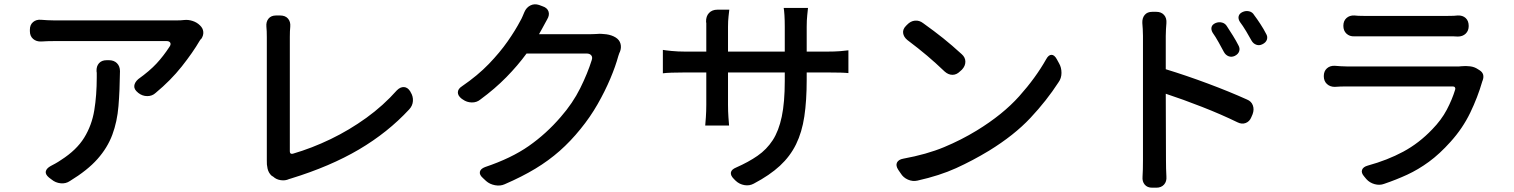

<svg xmlns="http://www.w3.org/2000/svg" viewBox="-20 -823 7040 893"><path d="M910 -705Q924 -692 925.5 -675Q927 -658 916 -642Q915 -641 914.5 -641.5Q914 -642 909 -634Q877 -579 825.5 -514Q774 -449 704 -391Q688 -376 665 -376Q642 -376 623 -391L622 -392Q603 -407 604.5 -423.5Q606 -440 623 -455Q676 -493 708 -527.5Q740 -562 768 -605Q776 -616 772 -624Q768 -632 754 -632Q725 -632 679 -632Q633 -632 579.5 -632Q526 -632 471 -632Q416 -632 368 -632Q320 -632 285 -632Q250 -632 237 -632Q221 -632 202 -631.5Q183 -631 172 -630Q149 -629 134 -642Q119 -655 119 -678V-685Q119 -708 134 -720.5Q149 -733 171 -731Q182 -730 201 -729Q220 -728 237 -728Q251 -728 292.5 -728Q334 -728 392.5 -728Q451 -728 515 -728Q579 -728 638 -728Q697 -728 739.5 -728Q782 -728 796 -728Q813 -728 819.5 -728.5Q826 -729 837 -730Q856 -732 876 -725.5Q896 -719 910 -705ZM487 -543Q510 -543 524 -529Q538 -515 538 -492Q537 -402 531 -329.5Q525 -257 502.5 -196.5Q480 -136 433.5 -83.5Q387 -31 305 19Q286 32 262 29.5Q238 27 220 12L208 3Q190 -12 193 -26Q196 -40 216 -51Q224 -55 237.5 -62.5Q251 -70 264 -79Q336 -125 371.5 -182.5Q407 -240 418.5 -310Q430 -380 430 -463Q430 -483 430 -484Q430 -485 429 -492Q428 -515 440.5 -529Q453 -543 476 -543Z M1243 -6Q1229 -19 1224.5 -38.5Q1220 -58 1221 -77Q1221 -79 1221 -82Q1221 -85 1221 -91Q1221 -108 1221 -148.5Q1221 -189 1221 -243.5Q1221 -298 1221 -358Q1221 -418 1221 -475Q1221 -532 1221 -578.5Q1221 -625 1221 -650Q1221 -663 1220.5 -677.5Q1220 -692 1219 -699Q1217 -722 1229 -736.5Q1241 -751 1264 -751H1283Q1307 -751 1319.5 -736.5Q1332 -722 1330 -699Q1329 -692 1328.5 -677.5Q1328 -663 1328 -651Q1328 -620 1328 -566.5Q1328 -513 1328 -448Q1328 -383 1328 -318.5Q1328 -254 1328 -201Q1328 -148 1328 -119Q1328 -105 1342 -108Q1431 -134 1518 -176Q1605 -218 1684 -275Q1763 -332 1826 -403Q1842 -419 1859 -418Q1876 -417 1888 -398L1890 -394Q1902 -375 1900.5 -353Q1899 -331 1883 -314Q1784 -207 1650 -128Q1516 -49 1334 7L1324 10Q1307 18 1286 15Q1265 12 1251 -1Z M2503 -794Q2525 -787 2531 -770Q2537 -753 2525 -733Q2518 -720 2513.5 -712Q2509 -704 2501 -689L2487 -664H2727Q2735 -664 2744 -664.5Q2753 -665 2755 -665Q2776 -667 2800.5 -663.5Q2825 -660 2843 -649Q2861 -638 2866 -619.5Q2871 -601 2863 -581Q2861 -577 2861 -577.5Q2861 -578 2856 -563Q2843 -515 2818.5 -457Q2794 -399 2759.5 -338.5Q2725 -278 2680 -223Q2634 -166 2583 -121Q2532 -76 2470 -38.5Q2408 -1 2327 34Q2307 43 2282.5 38.5Q2258 34 2241 19L2226 5Q2209 -10 2212 -24Q2215 -38 2236 -46Q2358 -87 2439.5 -144Q2521 -201 2588 -279Q2644 -343 2678.5 -412.5Q2713 -482 2732 -543Q2737 -557 2730 -565.5Q2723 -574 2709 -574H2429Q2388 -518 2335 -464Q2282 -410 2214 -360Q2197 -346 2174 -346.5Q2151 -347 2133 -360L2127 -364Q2109 -378 2109.5 -394Q2110 -410 2129 -422Q2202 -472 2253.5 -525.5Q2305 -579 2341 -630.5Q2377 -682 2400 -726Q2405 -734 2410.5 -747Q2416 -760 2419 -767Q2428 -788 2446.5 -797.5Q2465 -807 2487 -800Z M3063 -591Q3073 -589 3103 -586Q3133 -583 3167 -583H3265V-698Q3265 -717 3265 -716Q3265 -715 3264 -721Q3263 -747 3277.5 -762.5Q3292 -778 3317 -778H3372Q3371 -768 3368.5 -747Q3366 -726 3366 -698V-583H3630V-699Q3630 -729 3628.5 -752.5Q3627 -776 3625 -786H3738Q3737 -775 3734.5 -752Q3732 -729 3732 -699V-583H3826Q3863 -583 3887.5 -585Q3912 -587 3926 -589V-483Q3902 -486 3827 -486H3732V-452Q3732 -355 3721 -281.5Q3710 -208 3682.5 -152Q3655 -96 3607.5 -52Q3560 -8 3486 31Q3466 42 3442.5 38Q3419 34 3402 18L3393 9Q3377 -7 3379.5 -21Q3382 -35 3404 -44Q3461 -69 3503.5 -98.5Q3546 -128 3574 -171Q3602 -214 3616 -280.5Q3630 -347 3630 -446V-486H3366V-336Q3366 -305 3368 -277.5Q3370 -250 3371 -239H3260Q3261 -250 3263 -277.5Q3265 -305 3265 -336V-486H3167Q3132 -486 3103.5 -485Q3075 -484 3063 -482Z M4199 -708Q4215 -725 4235.5 -727Q4256 -729 4274 -715Q4327 -677 4367 -645Q4407 -613 4453 -571Q4470 -556 4470 -536Q4470 -516 4454 -499L4445 -491Q4429 -475 4410 -475Q4391 -475 4374 -490Q4331 -531 4292 -564Q4253 -597 4200 -637Q4183 -651 4180.5 -669Q4178 -687 4194 -703ZM4158 -33Q4145 -53 4152 -67Q4159 -81 4181 -85Q4290 -105 4370.5 -138.5Q4451 -172 4523 -216Q4644 -290 4720.5 -375.5Q4797 -461 4846 -548Q4857 -568 4870.5 -568Q4884 -568 4895 -548L4906 -528Q4917 -509 4917 -484Q4917 -459 4903 -440Q4848 -355 4772.5 -274.5Q4697 -194 4580 -122Q4504 -76 4427 -41Q4350 -6 4247 17Q4225 22 4203 12.5Q4181 3 4169 -17Z M5634 -716Q5649 -722 5664 -718Q5679 -714 5687 -700Q5699 -682 5714.5 -657Q5730 -632 5740 -612Q5748 -598 5743.5 -584.5Q5739 -571 5723 -563Q5708 -556 5694 -561.5Q5680 -567 5672 -582Q5663 -599 5648 -626Q5633 -653 5620 -671Q5612 -685 5615 -697Q5618 -709 5634 -716ZM5759 -767Q5774 -774 5789.5 -770.5Q5805 -767 5813 -753Q5826 -736 5842 -711.5Q5858 -687 5868 -667Q5877 -653 5872.5 -639Q5868 -625 5851 -617Q5837 -610 5823 -615Q5809 -620 5801 -634Q5792 -651 5776 -677.5Q5760 -704 5747 -721Q5738 -735 5741 -747.5Q5744 -760 5759 -767ZM5296 -78Q5296 -94 5296 -137Q5296 -180 5296 -238Q5296 -296 5296 -360Q5296 -424 5296 -483.5Q5296 -543 5296 -589Q5296 -635 5296 -656Q5296 -670 5295 -688Q5294 -706 5293 -716Q5292 -739 5304 -753.5Q5316 -768 5339 -768H5358Q5381 -768 5394 -753.5Q5407 -739 5405 -715Q5404 -705 5403 -687.5Q5402 -670 5402 -656V-501Q5497 -472 5597.5 -434.5Q5698 -397 5780 -360Q5800 -352 5807 -333Q5814 -314 5806 -292L5800 -278Q5792 -258 5774 -251Q5756 -244 5736 -254Q5660 -291 5570.5 -326Q5481 -361 5402 -387L5403 -78Q5403 -55 5403.5 -38.5Q5404 -22 5405 -2Q5407 21 5394 35.5Q5381 50 5358 50H5339Q5316 50 5304 35.5Q5292 21 5294 -1Q5295 -21 5295.5 -35.5Q5296 -50 5296 -78Z M6228 -703Q6228 -726 6242.5 -739Q6257 -752 6279 -751Q6287 -750 6298 -749.5Q6309 -749 6324 -749Q6341 -749 6380 -749Q6419 -749 6468.5 -749Q6518 -749 6567.5 -749Q6617 -749 6656.5 -749Q6696 -749 6713 -749Q6730 -749 6741.5 -749.5Q6753 -750 6760 -751Q6783 -752 6797 -739Q6811 -726 6811 -702Q6811 -680 6797 -666.5Q6783 -653 6760 -653Q6752 -654 6739.5 -654Q6727 -654 6712 -654Q6695 -654 6656 -654Q6617 -654 6567.5 -654Q6518 -654 6468.5 -654Q6419 -654 6380 -654Q6341 -654 6324 -654Q6308 -654 6297 -654Q6286 -654 6279 -654Q6257 -653 6242.5 -666.5Q6228 -680 6228 -703ZM6862 -496Q6887 -480 6876 -449Q6876 -448 6875 -447Q6874 -446 6874 -444Q6853 -371 6818 -298.5Q6783 -226 6727 -164Q6676 -107 6626 -70.5Q6576 -34 6525 -10.5Q6474 13 6418 32Q6397 40 6373.5 33.5Q6350 27 6335 10L6325 -2Q6310 -19 6315 -33Q6320 -47 6342 -53Q6433 -78 6506.5 -117.5Q6580 -157 6641 -221Q6684 -265 6709 -312.5Q6734 -360 6748 -406Q6750 -412 6747 -416.5Q6744 -421 6737 -421Q6716 -421 6676.5 -421Q6637 -421 6587.5 -421Q6538 -421 6485.5 -421Q6433 -421 6384.5 -421Q6336 -421 6298.5 -421Q6261 -421 6243 -421Q6225 -421 6214.5 -420.5Q6204 -420 6188 -419Q6166 -419 6151.5 -432.5Q6137 -446 6137 -469Q6137 -492 6151.5 -505Q6166 -518 6188 -517Q6199 -516 6215.5 -515Q6232 -514 6243 -514Q6258 -514 6296.5 -514Q6335 -514 6388 -514Q6441 -514 6499 -514Q6557 -514 6610 -514Q6663 -514 6702 -514Q6741 -514 6755 -514Q6760 -514 6766.5 -514Q6773 -514 6778 -515Q6797 -517 6817.5 -514.5Q6838 -512 6854 -501Z"/></svg>

Font: Chiron GoRound TC M
Style: Regular
Weight: 500
Designer: Ryoko NISHIZUKA 西塚涼子 (kana, bopomofo & ideographs); Paul D. Hunt (Latin, Greek & Cyrillic); Sandoll Communications 산돌커뮤니
Foundry: Adobe
Version: Version 1.000;hotconv 1.1.1;makeotfexe 2.6.0